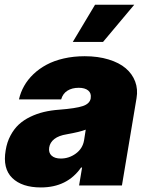

<svg xmlns="http://www.w3.org/2000/svg" viewBox="-20 -793 631 821"><path d="M154.8 8.5Q73.9 8.5 32.3 -32Q-9.2 -72.4 4.3 -150.6Q9.9 -185.4 24.9 -213.4Q39.8 -241.5 60.5 -260.7Q81.3 -279.8 109.2 -293.3Q137.1 -306.8 167.4 -314.1Q197.8 -321.4 233 -323.9Q304.7 -329.5 334.2 -339.5Q363.6 -349.4 367.9 -372.2V-373.6Q371.1 -394.5 357.1 -406.1Q343 -417.6 316.8 -417.6Q288 -417.6 268.3 -405.2Q248.6 -392.8 241.5 -367.9H61.1Q67.8 -398.1 83.1 -425.2Q98.4 -452.4 122.9 -475.9Q147.4 -499.3 179.2 -516.3Q210.9 -533.4 252.7 -543Q294.4 -552.6 342.3 -552.6Q399.1 -552.6 444.4 -538.7Q489.7 -524.9 517.8 -500.9Q545.8 -476.9 558.1 -444.1Q570.3 -411.2 563.9 -373.6L501.4 0H318.2L331 -76.7H326.7Q267.4 8.5 154.8 8.5ZM291.2 -613.6 386.4 -772.7H554L420.5 -613.6ZM240.1 -115.1Q275.2 -115.1 304.3 -136.4Q333.5 -157.7 339.5 -193.2L346.6 -238.6Q322.8 -229 265.6 -218.8Q231.5 -213.4 212.5 -198.7Q193.5 -183.9 190.3 -161.9Q187.1 -139.9 200.6 -127.5Q214.1 -115.1 240.1 -115.1Z"/></svg>

Font: Karasuma Gothic
Style: Italic
Weight: 900
Italic angle: -9.39999°
Designer: Rasmus Andersson / Ryoko Nishizuka
Foundry: Genbu
Version: Version 1.00